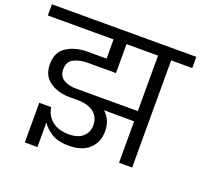

<svg xmlns="http://www.w3.org/2000/svg" viewBox="-165 -895 1179 1128"><g transform="rotate(20 424.5 -331.5)"><path d="M876 -670H744V0H662V-259L473 -260Q522 -218 522 -144Q522 -78 477.5 -35.5Q433 7 350 7Q279 7 238.5 -20Q198 -47 180 -77V77H101V-171H176Q182 -121 221 -88.5Q260 -56 327 -56Q385 -56 415 -84Q445 -112 445 -154Q445 -205 409 -234Q373 -263 304 -263H251Q179 -265 130.5 -300.5Q82 -336 82 -406Q82 -481 135 -515.5Q188 -550 265 -550H384V-670H-27V-740H876ZM662 -323V-670H465V-489H288Q237 -489 201.5 -470.5Q166 -452 166 -405Q166 -363 196.5 -343Q227 -323 275 -323H319Z"/></g></svg>

Font: MSTAGE
Style: Regular
Weight: 400
Designer: Ninad Kale (Devanagari), Jonny Pinhorn (Latin)
Foundry: Indian Type Foundry
Version: 4.004